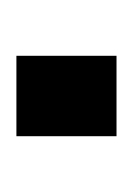

<svg xmlns="http://www.w3.org/2000/svg" viewBox="16 -178 162 234"><g transform="rotate(90 97.0 -61.0)"><path d="M146 -122V0H48V-122Z"/></g></svg>

Font: Pathway Extreme Medium
Style: Regular
Weight: 500
Designer: Eduardo Rodriguez Tunni
Foundry: Eduardo Rodriguez Tunni
Version: Version 1.001;gftools[0.9.26]